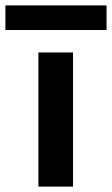

<svg xmlns="http://www.w3.org/2000/svg" viewBox="-77 -690 414 710"><path d="M65 0V-496H193V0ZM-57 -579V-670H317V-579Z"/></svg>

Font: DeepMind Sans
Style: Bold
Weight: 700
Designer: Jonny Pinhorn / Modifications: Colophon Foundry
Foundry: Colophon Foundry
Version: Version 1.002; ttfautohint (v1.8.2)